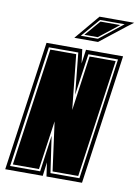

<svg xmlns="http://www.w3.org/2000/svg" viewBox="-111 -805 625 862"><g transform="rotate(10 202.0 -374.0)"><path d="M-26 0 58 -591H221L229 -527L238 -591H407L324 0H162L153 -63L145 0ZM-7 -18H130L153 -184L177 -18H309L387 -573H252L225 -384L206 -573H72ZM4 -27 80 -564H198L224 -314L259 -564H378L302 -27H185L155 -250L123 -27ZM177 -635 272 -748H430L398 -724L285 -635ZM204 -649H282L389 -734H277ZM219 -656 280 -727H370L280 -656Z"/></g></svg>

Font: Alumni Sans Collegiate One
Style: Italic
Weight: 400
Italic angle: -8°
Designer: Robert E. Leuschke
Foundry: Robert E. Leuschke
Version: Version 1.100